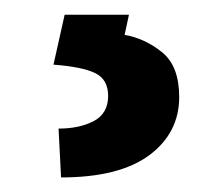

<svg xmlns="http://www.w3.org/2000/svg" viewBox="-20 -22 299 261"><path d="M67.9 -2H155.3L149.4 25.4Q177.2 30.3 200.4 49.1Q223.6 67.9 223.6 109.9Q223.6 158.7 182.9 189Q142.1 219.2 63 219.2L59.6 152.8Q87.9 152.8 107.4 142.6Q127 132.3 127 108.4Q127 85.9 109.4 77.4Q91.8 68.8 52.7 65.9Z"/></svg>

Font: Vazirmatn FD Medium
Style: Regular
Weight: 500
Designer: Saber Rastikerdar
Foundry: Saber Rastikerdar
Version: Version 33.003